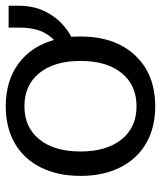

<svg xmlns="http://www.w3.org/2000/svg" viewBox="34 -584 560 668"><g transform="rotate(-90 314.0 -250.0)"><path d="M628 -500V-463Q628 -403 598.5 -355.5Q569 -308 520 -282Q521 -271 521 -250Q521 -130 455.5 -60Q390 10 278 10Q204 10 149.5 -21.5Q95 -53 65.5 -112Q36 -171 36 -250Q36 -329 65.5 -388Q95 -447 149.5 -478.5Q204 -510 278 -510Q367 -510 427 -465.5Q487 -421 509 -342Q532 -365 542 -394Q552 -423 552 -463V-500ZM436 -250Q436 -341 394 -393Q352 -445 278 -445Q205 -445 163 -393Q121 -341 121 -250Q121 -159 163 -107Q205 -55 278 -55Q352 -55 394 -107Q436 -159 436 -250Z"/></g></svg>

Font: Sarabun
Style: Regular
Weight: 400
Designer: Suppakit Chalermlarp | Katatrad Co.,Ltd.
Foundry: Cadson Demak Co.,Ltd.
Version: Version 1.000; ttfautohint (v1.6)